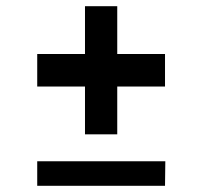

<svg xmlns="http://www.w3.org/2000/svg" viewBox="-20 -599 644 619"><path d="M254 -320H100V-425H254V-579H358V-425H512V-320H358V-166H254ZM513 -79 512 0H100V-79Z"/></svg>

Font: Be Vietnam SemiBold
Style: Regular
Weight: 600
Designer: Gabriel Lam
Foundry: TypeRant
Version: Version 4.000